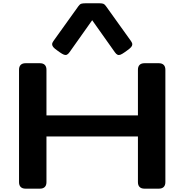

<svg xmlns="http://www.w3.org/2000/svg" viewBox="-20 -1128 1102 1148"><path d="M132.8 -750H218.8Q237.8 -750 247.8 -740Q257.8 -730 257.8 -710.9V-438.1H804.7V-710.9Q804.7 -730 814.7 -740Q824.7 -750 843.8 -750H929.7Q948.7 -750 958.7 -740Q968.8 -730 968.8 -710.9V-39.1Q968.8 -20 958.7 -10Q948.7 0 929.7 0H843.8Q824.7 0 814.7 -10Q804.7 -20 804.7 -39.1V-311.9H257.8V-39.1Q257.8 -20 247.8 -10Q237.8 0 218.8 0H132.8Q113.8 0 103.8 -10Q93.8 -20 93.8 -39.1V-710.9Q93.8 -730 103.8 -740Q113.8 -750 132.8 -750ZM299.5 -882.7 449.4 -1091.9Q457.5 -1103 466.1 -1105.7Q474.6 -1108.4 492.4 -1108.4H574.2Q589.3 -1108.4 597.4 -1105.6Q605.5 -1102.7 613.1 -1091.9L763 -882.7Q771 -871.5 771 -862.9Q771 -854.4 764 -846.3Q757 -838.2 740 -826.1L725.8 -815.9Q709.7 -804.4 699.9 -800.8Q690.1 -797.3 682.5 -800.8Q674.8 -804.3 666.9 -815.5L531.2 -1007.1L395.6 -815.7Q387.7 -804.5 380 -801Q372.4 -797.5 362.5 -801Q352.6 -804.6 336.7 -815.9L322.5 -826.1Q306.2 -837.4 299.1 -845.8Q292 -854.1 291.7 -862.9Q291.5 -871.7 299.5 -882.7Z"/></svg>

Font: Gyrochrome
Style: Regular
Weight: 400
Designer: David Moles
Foundry: David Moles
Version: Version 1.005;Glyphs 3.2.3 (3260)